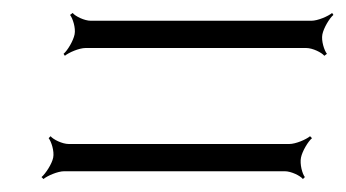

<svg xmlns="http://www.w3.org/2000/svg" viewBox="-20 -417 534 296"><path d="M78 -334 80 -331C86 -336 102 -343 112 -343H452C462 -343 476 -336 480 -331L484 -334C480 -339 475 -354 477 -364C479 -374 488 -389 494 -394L492 -397C486 -392 470 -385 460 -385H120C110 -385 96 -392 92 -397L88 -394C92 -389 97 -374 95 -364C93 -354 84 -339 78 -334ZM44 -144 47 -141C53 -146 69 -153 79 -153H419C429 -153 443 -146 447 -141L450 -144C446 -149 442 -164 444 -174C446 -184 455 -199 461 -204L458 -207C452 -202 436 -195 426 -195H86C76 -195 62 -202 58 -207L55 -204C59 -199 64 -184 62 -174C60 -164 50 -149 44 -144Z"/></svg>

Font: Armata Saber
Style: RgIta
Weight: 400
Designer: Jasper
Foundry: Cannot Into Space Fonts
Version: Version 0.970